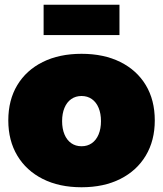

<svg xmlns="http://www.w3.org/2000/svg" viewBox="-20 -782 688 810"><path d="M324 -555Q418 -555 487.5 -520.5Q557 -486 595 -423Q633 -360 633 -274Q633 -189 595 -125.5Q557 -62 487.5 -27Q418 8 324 8Q230 8 160.5 -27Q91 -62 53 -125.5Q15 -189 15 -274Q15 -360 53 -423Q91 -486 160.5 -520.5Q230 -555 324 -555ZM324 -377Q299 -377 280.5 -364Q262 -351 252 -327Q242 -303 242 -271Q242 -239 252 -215Q262 -191 280.5 -178Q299 -165 324 -165Q349 -165 367.5 -178Q386 -191 396 -215Q406 -239 406 -271Q406 -303 396 -327Q386 -351 367.5 -364Q349 -377 324 -377ZM164 -762H484V-634H164Z"/></svg>

Font: Alexandria Black
Style: Regular
Weight: 900
Designer: Mohamed Gaber
Foundry: Kief Type Foundry
Version: Version 5.100